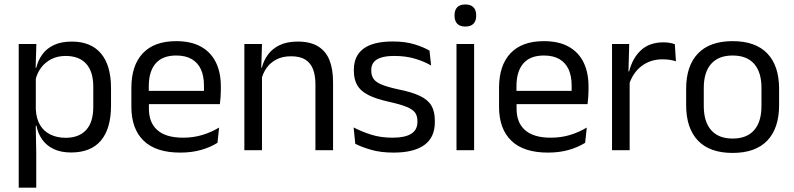

<svg xmlns="http://www.w3.org/2000/svg" viewBox="-20 -690 3646 882"><path d="M306.5 10.5Q261.5 10.5 228.5 -4.5Q195.5 -19.5 175 -47.5Q154.5 -75.5 147.5 -112.5H121L144.5 -188.5Q146.5 -144.5 164.2 -115.2Q182 -86 212.5 -71.5Q243 -57 281.5 -57Q343 -57 375.8 -93Q408.5 -129 408.5 -198.5V-292Q408.5 -361 376 -397Q343.5 -433 281.5 -433Q244.5 -433 216 -418.5Q187.5 -404 168.8 -379Q150 -354 143 -322L123 -378.5H146.5Q154.5 -412 173.8 -439.2Q193 -466.5 226.8 -482.8Q260.5 -499 310 -499Q398 -499 444 -444.2Q490 -389.5 490 -285.5V-204.5Q490 -99.5 443.8 -44.5Q397.5 10.5 306.5 10.5ZM66 172V-488H147L143.5 -370.5L144.5 -345.5V-140L144 -123.5L146.5 13.5V172Z M808 11Q696.5 11 640 -43.5Q583.5 -98 583.5 -199.5V-286.5Q583.5 -389.5 636 -445.2Q688.5 -501 789.5 -501Q857.5 -501 903 -475.8Q948.5 -450.5 971.5 -404Q994.5 -357.5 994.5 -293V-275Q994.5 -259 993.2 -243Q992 -227 990 -211.5H915.5Q916.5 -235.5 916.8 -257Q917 -278.5 917 -296.5Q917 -341 902.8 -371.8Q888.5 -402.5 860.2 -418.8Q832 -435 789.5 -435Q726.5 -435 695 -398.5Q663.5 -362 663.5 -294V-247.5L664 -237.5V-191Q664 -160.5 673 -136Q682 -111.5 701.2 -93.8Q720.5 -76 750.2 -66.8Q780 -57.5 821 -57.5Q868.5 -57.5 909.5 -70Q950.5 -82.5 986.5 -104L979 -34Q946.5 -13.5 903.5 -1.2Q860.5 11 808 11ZM626 -211.5V-272.5H973V-211.5Z M1429 0V-303.5Q1429 -343 1418.2 -371.5Q1407.5 -400 1383.2 -415.8Q1359 -431.5 1317 -431.5Q1278.5 -431.5 1250.2 -417Q1222 -402.5 1204.5 -377.8Q1187 -353 1180 -321.5L1165.5 -379H1183Q1191 -412 1211 -439.2Q1231 -466.5 1264.8 -482.8Q1298.5 -499 1347.5 -499Q1405.5 -499 1441.2 -477Q1477 -455 1493.5 -413.8Q1510 -372.5 1510 -312.5V0ZM1102.5 0V-488H1183.5L1180 -371L1183.5 -366.5V0Z M1788 11Q1729 11 1685 -1.8Q1641 -14.5 1612 -29.5L1604.5 -104.5Q1641 -85.5 1684.8 -71.5Q1728.5 -57.5 1784 -57.5Q1840.5 -57.5 1869 -75.5Q1897.5 -93.5 1897.5 -129V-134.5Q1897.5 -157.5 1886.8 -172.5Q1876 -187.5 1848 -199Q1820 -210.5 1768.5 -222Q1707 -235.5 1671.5 -253.8Q1636 -272 1620.8 -299Q1605.5 -326 1605.5 -365V-369.5Q1605.5 -433.5 1650 -466.5Q1694.5 -499.5 1784 -499.5Q1841.5 -499.5 1883.8 -486.5Q1926 -473.5 1953 -457.5L1960.5 -389Q1928 -408 1886 -420.5Q1844 -433 1791.5 -433Q1753.5 -433 1730 -425.2Q1706.5 -417.5 1696 -403.2Q1685.5 -389 1685.5 -369V-365Q1685.5 -343 1696 -327.8Q1706.5 -312.5 1733.8 -301.2Q1761 -290 1809.5 -279.5Q1872 -267 1908.8 -249.5Q1945.5 -232 1961.5 -205.2Q1977.5 -178.5 1977.5 -136.5V-128Q1977.5 -59 1929.5 -24Q1881.5 11 1788 11Z M2077 0V-488H2158V0ZM2117.5 -568Q2092.5 -568 2080.2 -581.2Q2068 -594.5 2068 -617.5V-620Q2068 -643.5 2080.2 -656.5Q2092.5 -669.5 2117.5 -669.5Q2142.5 -669.5 2155 -656.5Q2167.5 -643.5 2167.5 -620V-617.5Q2167.5 -594 2155 -581Q2142.5 -568 2117.5 -568Z M2497 11Q2385.5 11 2329 -43.5Q2272.5 -98 2272.5 -199.5V-286.5Q2272.5 -389.5 2325 -445.2Q2377.5 -501 2478.5 -501Q2546.5 -501 2592 -475.8Q2637.5 -450.5 2660.5 -404Q2683.5 -357.5 2683.5 -293V-275Q2683.5 -259 2682.2 -243Q2681 -227 2679 -211.5H2604.5Q2605.5 -235.5 2605.8 -257Q2606 -278.5 2606 -296.5Q2606 -341 2591.8 -371.8Q2577.5 -402.5 2549.2 -418.8Q2521 -435 2478.5 -435Q2415.5 -435 2384 -398.5Q2352.5 -362 2352.5 -294V-247.5L2353 -237.5V-191Q2353 -160.5 2362 -136Q2371 -111.5 2390.2 -93.8Q2409.5 -76 2439.2 -66.8Q2469 -57.5 2510 -57.5Q2557.5 -57.5 2598.5 -70Q2639.5 -82.5 2675.5 -104L2668 -34Q2635.5 -13.5 2592.5 -1.2Q2549.5 11 2497 11ZM2315 -211.5V-272.5H2662V-211.5Z M2868.5 -298.5 2850 -361 2870 -362Q2886 -424 2925 -459.8Q2964 -495.5 3028.5 -495.5Q3044.5 -495.5 3057.2 -493Q3070 -490.5 3080 -487L3085 -408.5Q3072.5 -412.5 3057.2 -415Q3042 -417.5 3023.5 -417.5Q2968.5 -417.5 2927.8 -387Q2887 -356.5 2868.5 -298.5ZM2791.5 0V-488H2870.5L2866.5 -344L2872.5 -338V0Z M3345.5 12.5Q3240.5 12.5 3186.2 -44.2Q3132 -101 3132 -207.5V-282Q3132 -388 3186.5 -444.5Q3241 -501 3345.5 -501Q3450.5 -501 3504.8 -444.5Q3559 -388 3559 -282V-207.5Q3559 -101 3504.8 -44.2Q3450.5 12.5 3345.5 12.5ZM3345.5 -53.5Q3410.5 -53.5 3444.2 -92Q3478 -130.5 3478 -203V-286.5Q3478 -358.5 3444.2 -396.8Q3410.5 -435 3345.5 -435Q3281 -435 3247 -396.8Q3213 -358.5 3213 -286.5V-203Q3213 -130.5 3247 -92Q3281 -53.5 3345.5 -53.5Z"/></svg>

Font: Anek Gujarati Medium
Style: Regular
Weight: 400
Version: Version 1.003